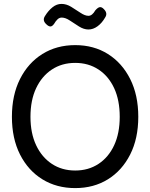

<svg xmlns="http://www.w3.org/2000/svg" viewBox="-20 -948 770 983"><path d="M365 15Q270 15 197 -30Q124 -75 82.5 -157Q41 -239 41 -350Q41 -461 82.5 -543.5Q124 -626 197 -671.5Q270 -717 365 -717Q460 -717 532.5 -671.5Q605 -626 646.5 -543.5Q688 -461 688 -350Q688 -239 646.5 -157Q605 -75 532.5 -30Q460 15 365 15ZM365 -75Q433 -75 484.5 -109Q536 -143 564.5 -204.5Q593 -266 593 -350Q593 -435 564.5 -496.5Q536 -558 484.5 -592Q433 -626 365 -626Q297 -626 245.5 -592Q194 -558 165 -496.5Q136 -435 136 -350Q136 -266 165 -204.5Q194 -143 245.5 -109Q297 -75 365 -75ZM257 -826Q247 -812 237.5 -812.5Q228 -813 217 -824Q195 -844 211 -867Q227 -893 248.5 -910.5Q270 -928 295 -928Q320 -928 344.5 -913Q369 -898 392 -882.5Q415 -867 433 -867Q452 -867 468 -895Q482 -911 492 -911.5Q502 -912 512 -901Q533 -880 518 -858Q502 -830 479.5 -813.5Q457 -797 433 -797Q409 -797 384.5 -812.5Q360 -828 337.5 -843Q315 -858 296 -858Q284 -858 274.5 -849Q265 -840 257 -826Z"/></svg>

Font: Zen Maru Gothic Medium
Style: Regular
Weight: 500
Designer: Yoshimichi Ohira
Foundry: Positype
Version: Version 1.001